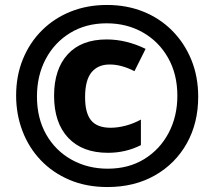

<svg xmlns="http://www.w3.org/2000/svg" viewBox="-20 -744 864 774"><path d="M413 10Q328 10 260 -19Q192 -48 144 -98.5Q96 -149 70.5 -216Q45 -283 45 -359Q45 -439 72.5 -506Q100 -573 149.5 -622Q199 -671 265.5 -697.5Q332 -724 411 -724Q491 -724 558 -697Q625 -670 674.5 -620Q724 -570 751.5 -502.5Q779 -435 779 -354Q779 -248 733 -166Q687 -84 604.5 -37Q522 10 413 10ZM414 -64Q499 -64 562 -103Q625 -142 660 -208.5Q695 -275 695 -358Q695 -445 657.5 -511Q620 -577 555.5 -613.5Q491 -650 410 -650Q326 -650 262.5 -611Q199 -572 164 -505.5Q129 -439 129 -355Q129 -267 166.5 -201.5Q204 -136 269 -100Q334 -64 414 -64ZM415 -128Q312 -128 255 -188.5Q198 -249 198 -358Q198 -465 253 -525Q308 -585 410 -585Q489 -585 567 -547L522 -457Q470 -484 422 -484Q375 -484 349 -452.5Q323 -421 323 -352Q323 -288 347.5 -258.5Q372 -229 426 -229Q455 -229 487 -237.5Q519 -246 548 -262V-159Q487 -128 415 -128Z"/></svg>

Font: Noto Sans Gurmukhi ExtraCondensed Black
Style: Regular
Weight: 900
Width: 2
Designer: Jelle Bosma - Monotype Design Team
Foundry: Monotype Imaging Inc.
Version: Version 2.004; ttfautohint (v1.8.4.7-5d5b)